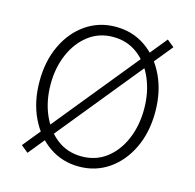

<svg xmlns="http://www.w3.org/2000/svg" viewBox="-88 -649 762 750"><g transform="rotate(15 293.0 -273.5)"><path d="M293 11.2Q225.6 11.2 172.6 -25.4Q119.6 -62 89.4 -125.7Q59.1 -189.5 59.1 -271.5Q59.1 -353.5 89.4 -417.2Q119.6 -481 172.6 -517.3Q225.6 -553.7 293 -553.7Q360.8 -553.7 413.6 -517.3Q466.3 -481 496.6 -417Q526.9 -353 526.9 -271.5Q526.9 -189.5 496.6 -125.7Q466.3 -62 413.6 -25.4Q360.8 11.2 293 11.2ZM293 -29.8Q350.1 -29.8 392.6 -62Q435.1 -94.2 458.5 -149.2Q481.9 -204.1 481.9 -271.5Q481.9 -338.4 458.5 -393.3Q435.1 -448.2 392.6 -480.5Q350.1 -512.7 293 -512.7Q236.3 -512.7 193.8 -480.2Q151.4 -447.8 127.7 -393.3Q104 -338.9 104 -271.5Q104 -204.1 127.7 -149.2Q151.4 -94.2 193.8 -62Q236.3 -29.8 293 -29.8ZM85.9 11.2 57.1 -12.2 501 -558.1 529.8 -534.7Z"/></g></svg>

Font: Inter ExtraLight
Style: Regular
Weight: 250
Designer: Rasmus Andersson
Foundry: rsms
Version: Version 4.001;git-66647c0bb